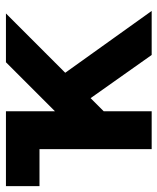

<svg xmlns="http://www.w3.org/2000/svg" viewBox="40 -588 548 669"><g transform="rotate(-90 314.5 -254.0)"><path d="M0 -390.9H128.9V-507.8H0ZM249 -294.2 457 0H610.4L372.6 -332.5ZM260.7 -167 601.6 -507.8Q589.6 -507.8 566.4 -507.8Q543.2 -507.8 516.6 -507.8Q490 -507.8 466.9 -507.8Q443.8 -507.8 431.6 -507.8L260.7 -336.9V-507.8H128.9V0H260.7Z"/></g></svg>

Font: Giphurs
Style: Regular
Weight: 400
Version: Version 2.010